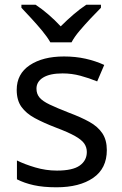

<svg xmlns="http://www.w3.org/2000/svg" viewBox="-20 -786 519 816"><path d="M434 -148Q434 -70 376 -30Q318 10 220 10Q164 10 123.5 1Q83 -8 52 -24V-104Q84 -88 129.5 -74.5Q175 -61 222 -61Q289 -61 319 -82.5Q349 -104 349 -140Q349 -160 338 -176Q327 -192 298.5 -208Q270 -224 217 -244Q165 -264 128 -284Q91 -304 71 -332Q51 -360 51 -404Q51 -472 106.5 -509Q162 -546 252 -546Q301 -546 343.5 -536.5Q386 -527 423 -510L393 -440Q359 -454 322 -464Q285 -474 246 -474Q192 -474 163.5 -456.5Q135 -439 135 -409Q135 -387 148 -371.5Q161 -356 191.5 -341.5Q222 -327 273 -307Q324 -288 360 -268Q396 -248 415 -219.5Q434 -191 434 -148ZM194 -606Q181 -629 159 -655.5Q137 -682 113 -708Q89 -734 71 -753V-766H131Q157 -749 185 -725Q213 -701 238 -674Q265 -701 293 -725Q321 -749 347 -766H409V-753Q390 -734 365.5 -708Q341 -682 318.5 -655.5Q296 -629 284 -606Z"/></svg>

Font: Noto Sans Linear A
Style: Regular
Weight: 400
Designer: Monotype Design Team
Foundry: Monotype Imaging Inc.
Version: Version 2.002; ttfautohint (v1.8.4.7-5d5b)